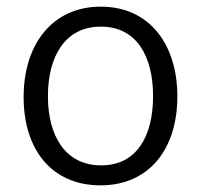

<svg xmlns="http://www.w3.org/2000/svg" viewBox="-20 -547 604 577"><path d="M282 10C428 10 513 -99 513 -257C513 -414 429 -527 283 -527C138 -527 51 -415 51 -255C51 -98 135 10 282 10ZM284 -50C176 -50 124 -139 124 -258C124 -378 176 -467 283 -467C390 -467 440 -379 440 -258C440 -138 391 -50 284 -50Z"/></svg>

Font: United Sans Light
Style: Regular
Weight: 300
Designer: Pablo Impallari, Rodrigo Fuenzalida (Modified by Dan O. Williams)
Version: Version 1.000;PS 001.000;hotconv 1.0.88;makeotf.lib2.5.64775